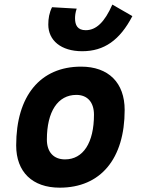

<svg xmlns="http://www.w3.org/2000/svg" viewBox="-20 -823 626 852"><path d="M245.1 9.8C426.3 9.8 533.2 -118.2 533.2 -335C533.2 -456.1 461.4 -527.3 339.8 -527.3C158.7 -527.3 51.8 -397.5 51.8 -177.7C51.8 -60.1 123.5 9.8 245.1 9.8ZM268.6 -115.7C217.8 -115.7 188 -148.4 188 -203.6C188 -328.1 236.8 -401.9 318.8 -401.9C368.2 -401.9 397 -369.1 397 -314C397 -189.5 349.1 -115.7 268.6 -115.7ZM344.7 -595.7C441.9 -595.7 511.7 -644.5 567.4 -751.5L478.5 -802.7C444.3 -724.6 406.7 -689 360.4 -689C323.7 -689 313 -711.9 313 -741.7C313 -752 314 -766.1 320.3 -784.7L210.9 -791C198.7 -766.6 194.3 -741.2 194.3 -713.9C194.3 -644 250.5 -595.7 344.7 -595.7Z"/></svg>

Font: Cascadia Mono PL
Style: Bold Italic
Weight: 700
Italic angle: -10°
Monospace: yes
Designer: Aaron Bell
Foundry: Saja Typeworks
Version: Version 2404.023